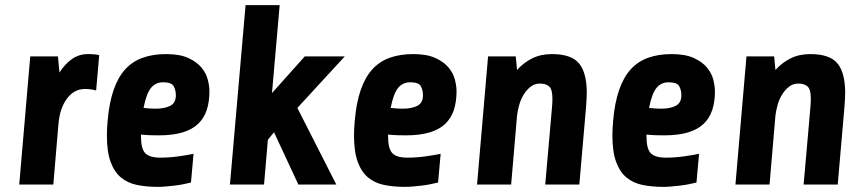

<svg xmlns="http://www.w3.org/2000/svg" viewBox="-20 -720 3358 749"><path d="M55 0 98 -500H206L212 -437Q233 -470 260.5 -489.5Q288 -509 323 -509Q339 -509 349 -508Q359 -507 367 -505L355 -367Q333 -373 312 -373Q269 -373 241 -335Q213 -297 208 -236L188 0Z M797 -364Q797 -323 786.5 -291Q776 -259 753 -237Q730 -215 692 -203.5Q654 -192 600 -192Q584 -192 566.5 -192.5Q549 -193 530 -195V-187Q530 -140 546.5 -122.5Q563 -105 606 -105Q640 -105 676 -110Q712 -115 735 -120L725 -8Q713 -5 696 -1.5Q679 2 661.5 4Q644 6 627 7.5Q610 9 596 9Q551 9 514.5 1.5Q478 -6 452 -27.5Q426 -49 411.5 -88.5Q397 -128 397 -192Q397 -219 400 -250Q406 -319 423 -368.5Q440 -418 468 -449Q496 -480 536 -494.5Q576 -509 628 -509Q681 -509 714 -494Q747 -479 765.5 -457Q784 -435 790.5 -409.5Q797 -384 797 -364ZM616 -399Q587 -399 569 -377Q551 -355 540 -299Q566 -296 587 -296Q623 -296 644.5 -307.5Q666 -319 666 -348Q666 -369 657.5 -384Q649 -399 616 -399Z M1144 0 1049 -204 1025 -175 1010 0H877L938 -700H1071L1041 -357L1169 -500H1325L1140 -299L1292 0Z M1761 -364Q1761 -323 1750.5 -291Q1740 -259 1717 -237Q1694 -215 1656 -203.5Q1618 -192 1564 -192Q1548 -192 1530.5 -192.5Q1513 -193 1494 -195V-187Q1494 -140 1510.5 -122.5Q1527 -105 1570 -105Q1604 -105 1640 -110Q1676 -115 1699 -120L1689 -8Q1677 -5 1660 -1.5Q1643 2 1625.5 4Q1608 6 1591 7.5Q1574 9 1560 9Q1515 9 1478.5 1.5Q1442 -6 1416 -27.5Q1390 -49 1375.5 -88.5Q1361 -128 1361 -192Q1361 -219 1364 -250Q1370 -319 1387 -368.5Q1404 -418 1432 -449Q1460 -480 1500 -494.5Q1540 -509 1592 -509Q1645 -509 1678 -494Q1711 -479 1729.5 -457Q1748 -435 1754.5 -409.5Q1761 -384 1761 -364ZM1580 -399Q1551 -399 1533 -377Q1515 -355 1504 -299Q1530 -296 1551 -296Q1587 -296 1608.5 -307.5Q1630 -319 1630 -348Q1630 -369 1621.5 -384Q1613 -399 1580 -399Z M1841 0 1884 -500H1992L1997 -447Q2022 -475 2055.5 -492Q2089 -509 2133 -509Q2209 -509 2239 -472.5Q2269 -436 2269 -358Q2269 -338 2266 -300L2240 0H2107L2133 -297Q2134 -305 2134.5 -316Q2135 -327 2135 -336Q2135 -371 2122.5 -382.5Q2110 -394 2086 -394Q2065 -394 2049 -381Q2033 -368 2022 -349.5Q2011 -331 2005 -309Q1999 -287 1997 -269L1974 0Z M2769 -364Q2769 -323 2758.5 -291Q2748 -259 2725 -237Q2702 -215 2664 -203.5Q2626 -192 2572 -192Q2556 -192 2538.5 -192.5Q2521 -193 2502 -195V-187Q2502 -140 2518.5 -122.5Q2535 -105 2578 -105Q2612 -105 2648 -110Q2684 -115 2707 -120L2697 -8Q2685 -5 2668 -1.5Q2651 2 2633.5 4Q2616 6 2599 7.5Q2582 9 2568 9Q2523 9 2486.5 1.5Q2450 -6 2424 -27.5Q2398 -49 2383.5 -88.5Q2369 -128 2369 -192Q2369 -219 2372 -250Q2378 -319 2395 -368.5Q2412 -418 2440 -449Q2468 -480 2508 -494.5Q2548 -509 2600 -509Q2653 -509 2686 -494Q2719 -479 2737.5 -457Q2756 -435 2762.5 -409.5Q2769 -384 2769 -364ZM2588 -399Q2559 -399 2541 -377Q2523 -355 2512 -299Q2538 -296 2559 -296Q2595 -296 2616.5 -307.5Q2638 -319 2638 -348Q2638 -369 2629.5 -384Q2621 -399 2588 -399Z M2849 0 2892 -500H3000L3005 -447Q3030 -475 3063.5 -492Q3097 -509 3141 -509Q3217 -509 3247 -472.5Q3277 -436 3277 -358Q3277 -338 3274 -300L3248 0H3115L3141 -297Q3142 -305 3142.5 -316Q3143 -327 3143 -336Q3143 -371 3130.5 -382.5Q3118 -394 3094 -394Q3073 -394 3057 -381Q3041 -368 3030 -349.5Q3019 -331 3013 -309Q3007 -287 3005 -269L2982 0Z"/></svg>

Font: Share
Style: Bold Italic
Weight: 700
Designer: Ralph du Carrois
Version: Version 1.002